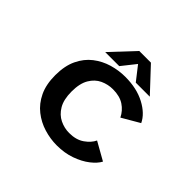

<svg xmlns="http://www.w3.org/2000/svg" viewBox="-163 -845 1035 1035"><g transform="rotate(45 355.0 -327.0)"><path d="M631 -103.5Q617 -76.5 583 -50Q549 -23.5 500.2 -6.2Q451.5 11 393 11Q343.5 11 295 -3.8Q246.5 -18.5 206.8 -49.8Q167 -81 143.2 -130.8Q119.5 -180.5 119.5 -251Q119.5 -322 143.2 -372Q167 -422 206.8 -452.8Q246.5 -483.5 295 -497.8Q343.5 -512 393 -512Q481 -512 544 -478.5Q607 -445 630 -396L529.5 -337.5Q512 -373.5 478.8 -395.5Q445.5 -417.5 393 -417.5Q356 -417.5 321.8 -401.8Q287.5 -386 265.8 -349.5Q244 -313 244 -251Q244 -190 265.8 -153.2Q287.5 -116.5 321.8 -100Q356 -83.5 393 -83.5Q445.5 -83.5 479.8 -107.5Q514 -131.5 528 -161.5ZM562 -529.5H455L392.5 -609.5L329 -529.5H222L347.5 -663.5H436.5Z"/></g></svg>

Font: League Mono Medium
Style: Regular
Weight: 500
Width: 6
Designer: Tyler Finck
Foundry: The League of Moveable Type / Tyler Finck
Version: Version 2.300;RELEASE